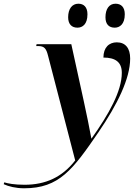

<svg xmlns="http://www.w3.org/2000/svg" viewBox="-181 -774 739 1034"><path d="M437 -625C463 -625 491 -643 491 -697C491 -736 471 -754 441 -754C407 -754 387 -726 387 -681C387 -643 406 -625 437 -625ZM236 -625C263 -625 290 -643 290 -697C290 -736 270 -754 241 -754C207 -754 186 -726 186 -681C186 -643 206 -625 236 -625ZM-51 240C138 240 211 140 350 -63C451 -211 520 -351 520 -459C520 -514 495 -546 448 -546C406 -546 376 -518 376 -464C441 -464 475 -439 475 -382C475 -283 405 -159 312 -28H311C304 -67 282 -178 270 -230L203 -536H16L14 -526H24C58 -526 68 -513 78 -473L224 90C153 181 64 221 -49 221C-105 221 -139 214 -158 208L-161 218C-135 230 -96 240 -51 240Z"/></svg>

Font: Noto Serif Display SemiBold
Style: Italic
Weight: 600
Italic angle: -12°
Designer: Monotype Design Team
Foundry: Monotype Imaging Inc.
Version: Version 2.009